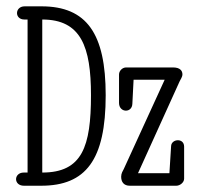

<svg xmlns="http://www.w3.org/2000/svg" viewBox="-20 -592 645 612"><path d="M531.7 -377H381.8C370.1 -377 359.4 -366.2 359.4 -354.5V-263.7C359.4 -247.6 370.6 -239.3 381.3 -239.3C391.6 -239.3 401.4 -246.6 401.9 -261.2L405.8 -337.9H504.9L374.5 -53.2C371.6 -47.4 366.2 -39.6 366.2 -28.8C366.2 -11.7 375 0 393.6 0H542C553.7 0 566.9 -10.3 566.9 -22.5V-124.5C566.9 -138.7 557.1 -145 546.9 -145C536.6 -145 525.9 -138.2 525.4 -126.5L520 -40H419.9L552.7 -333C555.7 -339.4 561.5 -346.7 561.5 -355C561.5 -366.2 554.2 -377 531.7 -377ZM114.7 -42V-529.8C238.3 -529.8 270 -442.9 270 -288.6C270 -125 242.2 -42 114.7 -42ZM111.3 0C253.4 0 316.9 -82 316.9 -288.6C316.9 -484.9 256.3 -571.8 112.3 -571.8H58.6C42.5 -571.8 34.2 -561 34.2 -550.3C34.2 -540 42 -529.8 57.6 -529.8H67.9V-42H55.7C39.6 -42 31.2 -31.2 31.2 -21C31.2 -10.3 39.6 0 56.2 0Z"/></svg>

Font: Cutive Mono
Style: Regular
Weight: 400
Monospace: yes
Designer: Vernon Adams
Foundry: Vernon Adams
Version: Version 1.002